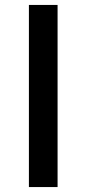

<svg xmlns="http://www.w3.org/2000/svg" viewBox="-20 -757 349 777"><path d="M97 0V-737H213V0Z"/></svg>

Font: Noto Sans SC Thin Medium
Style: Regular
Weight: 500
Version: Version 2.004-H2;hotconv 1.0.118;makeotfexe 2.5.65603